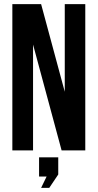

<svg xmlns="http://www.w3.org/2000/svg" viewBox="-20 -720 467 919"><path d="M274.9 0 138.2 -506.8V0H39.1V-700.2H176.8L290 -280.8V-700.2H388.2V0ZM203.1 125H167V33.2H258.8V115.2L215.8 179.2H176.8Z"/></svg>

Font: VL Bebas Neue Bold
Style: Regular
Weight: 700
Designer: Ryoichi Tsunekawa
Foundry: Ryoichi Tsunekawa
Version: Version 1.300